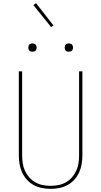

<svg xmlns="http://www.w3.org/2000/svg" viewBox="-20 -1186 640 1214"><path d="M300 8Q272 8 244.5 2.5Q217 -3 193 -16Q169 -29 150 -50Q131 -71 119.5 -96.5Q108 -122 103.5 -149.5Q99 -177 99 -205V-735H120V-205Q120 -180 123.5 -155Q127 -130 137.5 -107Q148 -84 164.5 -65Q181 -46 203 -33.5Q225 -21 250 -16Q275 -11 300 -11Q325 -11 350 -16Q375 -21 397 -33.5Q419 -46 435.5 -65Q452 -84 462.5 -107Q473 -130 476.5 -155Q480 -180 480 -205V-735H501V-205Q501 -177 496.5 -149.5Q492 -122 480.5 -96.5Q469 -71 450 -50Q431 -29 407 -16Q383 -3 355.5 2.5Q328 8 300 8ZM415 -859Q410 -859 404.5 -860.5Q399 -862 395.5 -865.5Q392 -869 390.5 -874.5Q389 -880 389 -885Q389 -890 390.5 -895.5Q392 -901 395.5 -904.5Q399 -908 404.5 -910Q410 -912 415 -912Q420 -912 425.5 -910Q431 -908 434.5 -904.5Q438 -901 440 -895.5Q442 -890 442 -885Q442 -880 440 -874.5Q438 -869 434.5 -865.5Q431 -862 425.5 -860.5Q420 -859 415 -859ZM185 -859Q180 -859 174.5 -860.5Q169 -862 165.5 -865.5Q162 -869 160.5 -874.5Q159 -880 159 -885Q159 -890 160.5 -895.5Q162 -901 165.5 -904.5Q169 -908 174.5 -910Q180 -912 185 -912Q190 -912 195.5 -910Q201 -908 204.5 -904.5Q208 -901 210 -895.5Q212 -890 212 -885Q212 -880 210 -874.5Q208 -869 204.5 -865.5Q201 -862 195.5 -860.5Q190 -859 185 -859ZM303 -1015 191 -1154 208 -1166 318 -1025Z"/></svg>

Font: Iosevka Thin Extended
Style: Regular
Weight: 100
Width: 7
Monospace: yes
Designer: Belleve Invis
Foundry: Belleve Invis
Version: Version 32.5.0; ttfautohint (v1.8.4)